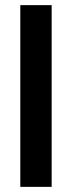

<svg xmlns="http://www.w3.org/2000/svg" viewBox="-20 -727 280 747"><path d="M59 0V-707H181V0Z"/></svg>

Font: Onest SemiBold
Style: Regular
Weight: 600
Designer: Dmitri Voloshin, Andrey Kudryavtsev
Foundry: Dmitri Voloshin, Andrey Kudryavtsev
Version: Version 1.000;gftools[0.9.33]